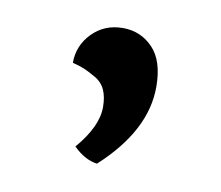

<svg xmlns="http://www.w3.org/2000/svg" viewBox="-43 -190 402 349"><g transform="rotate(10 158.5 -15.5)"><path d="M155 110Q132 107 111 86Q148 43 148 7Q148 -12 142 -25Q136 -38 122.5 -45.5Q109 -53 102 -56Q95 -59 80 -63Q80 -95 102.5 -118Q125 -141 159 -141Q192 -141 214.5 -117.5Q237 -94 237 -46Q237 35 155 110Z"/></g></svg>

Font: Arima Koshi Bold
Style: Regular
Weight: 700
Designer: Joana Correia and Natanael Gama
Foundry: NDISCOVER
Version: Version 1.019;PS 001.019;hotconv 1.0.88;makeotf.lib2.5.64775